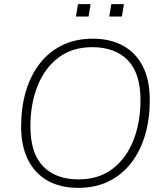

<svg xmlns="http://www.w3.org/2000/svg" viewBox="-20 -900 791 928"><path d="M357 8Q273 8 211.5 -26Q150 -60 116 -126.5Q82 -193 82 -289Q82 -378 104 -455Q126 -532 170 -590Q214 -648 279 -680.5Q344 -713 429 -713Q513 -713 575 -679Q637 -645 670.5 -579Q704 -513 704 -416Q704 -327 682 -250Q660 -173 616 -115Q572 -57 507.5 -24.5Q443 8 357 8ZM359 -33Q457 -33 523.5 -83.5Q590 -134 624.5 -221Q659 -308 659 -416Q659 -546 597.5 -609Q536 -672 426 -672Q329 -672 262.5 -621.5Q196 -571 161.5 -484.5Q127 -398 127 -289Q127 -159 188.5 -96Q250 -33 359 -33ZM508 -820 518 -880H579L569 -820ZM347 -820 357 -880H418L408 -820Z"/></svg>

Font: Nunito Sans 12pt ExtraLight 12pt ExtraLight
Style: Italic
Weight: 250
Italic angle: -9°
Version: Version 3.101;gftools[0.9.27]